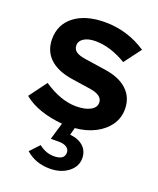

<svg xmlns="http://www.w3.org/2000/svg" viewBox="-142 -616 774 938"><g transform="rotate(20 245.5 -146.5)"><path d="M230 236Q156 236 105 191L150 143Q187 172 228 172Q283 172 283 134Q283 117 268.5 107Q254 97 228 97H186L212 9Q152 4 100 -13.5Q48 -31 10 -62L78 -154Q167 -94 247 -94Q293 -94 320.5 -109Q348 -124 348 -149Q348 -188 283 -198L183 -213Q106 -225 65.5 -263.5Q25 -302 25 -364Q25 -440 83.5 -484.5Q142 -529 242 -529Q358 -529 456 -464L390 -376Q306 -426 229 -426Q192 -426 169.5 -412Q147 -398 147 -375Q147 -354 163.5 -342.5Q180 -331 218 -326L318 -311Q395 -300 436 -261.5Q477 -223 477 -162Q477 -116 451.5 -79.5Q426 -43 381 -20Q336 3 278 8L268 46Q312 50 337.5 73.5Q363 97 363 135Q363 178 325 207Q287 236 230 236Z"/></g></svg>

Font: Red Hat Display
Style: Bold
Weight: 700
Designer: Pentagram, MCKL
Foundry: Pentagram, MCKL
Version: Version 1.023; ttfautohint (v1.8.3)